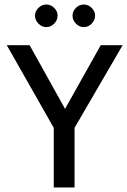

<svg xmlns="http://www.w3.org/2000/svg" viewBox="-20 -830 563 850"><path d="M111 -630 268 -348 426 -630H523L310 -264V0H218V-264L10 -630ZM135 -761Q135 -780 150 -795Q165 -810 185 -810Q205 -810 220 -795Q235 -780 235 -761Q235 -741 220 -725.5Q205 -710 185 -710Q165 -710 150 -725.5Q135 -741 135 -761ZM301 -761Q301 -780 316 -795Q331 -810 351 -810Q371 -810 386 -795Q401 -780 401 -761Q401 -741 386 -725.5Q371 -710 351 -710Q331 -710 316 -725.5Q301 -741 301 -761Z"/></svg>

Font: Ek Mukta
Style: Regular
Weight: 400
Designer: Girish Dalvi and Yashodeep Gholap
Foundry: Ek Type
Version: Version 2.538;PS 1.001;hotconv 16.6.51;makeotf.lib2.5.65220;